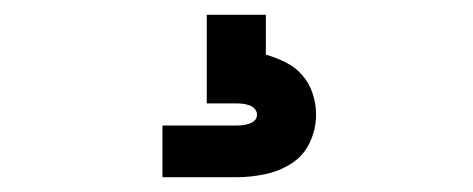

<svg xmlns="http://www.w3.org/2000/svg" viewBox="-20 -20 640 260"><path d="M200 220V150H300Q304 150 308.5 149.5Q313 149 317.5 147.5Q322 146 325 143Q328 140 328 135Q328 131 325 127.5Q322 124 317.5 122.5Q313 121 308.5 120.5Q304 120 300 120H260V0H340V54Q354 58 367 64.5Q380 71 389.5 82Q399 93 403.5 107Q408 121 408 135Q408 155 399.5 173Q391 191 374.5 201.5Q358 212 338.5 216Q319 220 300 220Z"/></svg>

Font: Iosevka Custom Medium Extended
Style: Regular
Weight: 500
Width: 7
Monospace: yes
Designer: Belleve Invis
Foundry: Belleve Invis
Version: Version 11.2.4; ttfautohint (v1.8.4)